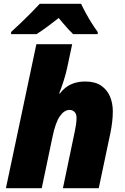

<svg xmlns="http://www.w3.org/2000/svg" viewBox="-20 -993 662 1013"><path d="M11.2 0 171.9 -759.8H360.8L335 -638.2Q327.6 -602.5 315.2 -564.2Q302.7 -525.9 292 -500H295.9Q321.8 -533.2 354.7 -548.1Q387.7 -563 429.2 -563Q481 -563 512.9 -541.5Q544.9 -520 560.1 -484.4Q575.2 -448.7 575.2 -405.8Q575.2 -378.4 571.8 -349.4Q568.4 -320.3 563 -293.9L501 0H312L375 -301.8Q377.9 -314.5 380.9 -334.2Q383.8 -354 383.8 -371.1Q383.8 -392.1 373 -402.6Q362.3 -413.1 347.2 -413.1Q319.3 -413.1 295.9 -379.9Q272.5 -346.7 256.8 -270L200.2 0ZM38.6 -813V-824.2Q62 -845.2 89.6 -871.8Q117.2 -898.4 143.8 -925Q170.4 -951.7 189.9 -973.1H407.7Q418 -951.2 432.9 -923.8Q447.8 -896.5 464.4 -870.1Q481 -843.8 495.6 -824.2V-813H365.7Q355 -822.8 340.6 -838.6Q326.2 -854.5 312.5 -870.8Q298.8 -887.2 289.6 -897.9Q262.2 -876.5 232.9 -854.5Q203.6 -832.5 172.9 -813Z"/></svg>

Font: Open Sans ExtraBold
Style: Italic
Weight: 800
Italic angle: -12°
Designer: Monotype Design Team
Foundry: Monotype Imaging Inc.
Version: Version 3.000; ttfautohint (v1.8.4)